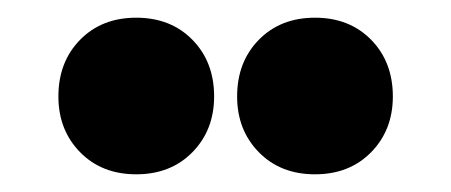

<svg xmlns="http://www.w3.org/2000/svg" viewBox="-20 -802 510 217"><path d="M222 -693Q222 -655 197.5 -630Q173 -605 134 -605Q95 -605 70.5 -630Q46 -655 46 -693Q46 -732 70.5 -757Q95 -782 134 -782Q173 -782 197.5 -757Q222 -732 222 -693ZM424 -693Q424 -655 399.5 -630Q375 -605 336 -605Q297 -605 272.5 -630Q248 -655 248 -693Q248 -732 272.5 -757Q297 -782 336 -782Q375 -782 399.5 -757Q424 -732 424 -693Z"/></svg>

Font: Gontserrat Black
Style: Regular
Weight: 900
Designer: Julieta Ulanovsky
Foundry: Julieta Ulanovsky
Version: Version 6.001